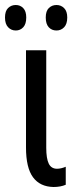

<svg xmlns="http://www.w3.org/2000/svg" viewBox="-39 -738 297 768"><path d="M175 10Q121 9 93 -29Q65 -67 65 -148V-537H146V-147Q146 -104 156 -83.5Q166 -63 189 -63Q205 -63 224 -71V1Q203 10 175 10ZM-19 -668Q-19 -694 -6.5 -706Q6 -718 24 -718Q42 -718 54 -705.5Q66 -693 66 -668Q66 -642 54 -629Q42 -616 24 -616Q6 -616 -6.5 -629Q-19 -642 -19 -668ZM144 -668Q144 -694 156.5 -706Q169 -718 187 -718Q205 -718 217.5 -705.5Q230 -693 230 -668Q230 -642 217.5 -629Q205 -616 187 -616Q168 -616 156 -629Q144 -642 144 -668Z"/></svg>

Font: Noto Sans ExtraCondensed
Style: Regular
Weight: 400
Width: 2
Designer: Monotype Design Team
Foundry: Monotype Imaging Inc.
Version: Version 2.013; ttfautohint (v1.8.4.7-5d5b)